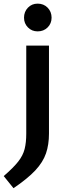

<svg xmlns="http://www.w3.org/2000/svg" viewBox="-51 -762 360 1031"><path d="M21.5 248.5 -31 183.5Q20.5 139 46.5 106Q72.5 73 81.2 38.2Q90 3.5 90 -44.5V-517H212V-44.5Q212 14.5 196 61.5Q180 108.5 138.8 152.8Q97.5 197 21.5 248.5ZM151 -593.5Q120 -593.5 99 -614.8Q78 -636 78 -667Q78 -699 99 -720.8Q120 -742.5 151 -742.5Q183.5 -742.5 204.8 -720.8Q226 -699 226 -667Q226 -636 204.8 -614.8Q183.5 -593.5 151 -593.5Z"/></svg>

Font: Expletus Sans SemiBold
Style: Regular
Weight: 600
Version: Version 7.500